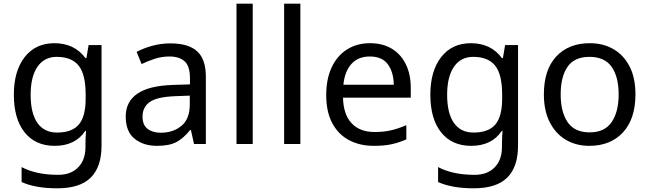

<svg xmlns="http://www.w3.org/2000/svg" viewBox="-20 -780 3516 1040"><path d="M275 -546Q328 -546 370.5 -526Q413 -506 443 -465H448L460 -536H530V9Q530 124 471.5 182Q413 240 290 240Q172 240 97 206V125Q176 167 295 167Q364 167 403.5 126.5Q443 86 443 16V-5Q443 -17 444 -39.5Q445 -62 446 -71H442Q388 10 276 10Q172 10 113.5 -63Q55 -136 55 -267Q55 -395 113.5 -470.5Q172 -546 275 -546ZM287 -472Q220 -472 183 -418.5Q146 -365 146 -266Q146 -167 182.5 -114.5Q219 -62 289 -62Q370 -62 407 -105.5Q444 -149 444 -246V-267Q444 -377 406 -424.5Q368 -472 287 -472Z M903 -545Q1001 -545 1048 -502Q1095 -459 1095 -365V0H1031L1014 -76H1010Q975 -32 936.5 -11Q898 10 830 10Q757 10 709 -28.5Q661 -67 661 -149Q661 -229 724 -272.5Q787 -316 918 -320L1009 -323V-355Q1009 -422 980 -448Q951 -474 898 -474Q856 -474 818 -461.5Q780 -449 747 -433L720 -499Q755 -518 803 -531.5Q851 -545 903 -545ZM929 -259Q829 -255 790.5 -227Q752 -199 752 -148Q752 -103 779.5 -82Q807 -61 850 -61Q918 -61 963 -98.5Q1008 -136 1008 -214V-262Z M1349 0H1261V-760H1349Z M1607 0H1519V-760H1607Z M1984 -546Q2053 -546 2102.5 -516Q2152 -486 2178.5 -431.5Q2205 -377 2205 -304V-251H1838Q1840 -160 1884.5 -112.5Q1929 -65 2009 -65Q2060 -65 2099.5 -74.5Q2139 -84 2181 -102V-25Q2140 -7 2100 1.5Q2060 10 2005 10Q1929 10 1870.5 -21Q1812 -52 1779.5 -113.5Q1747 -175 1747 -264Q1747 -352 1776.5 -415Q1806 -478 1859.5 -512Q1913 -546 1984 -546ZM1983 -474Q1920 -474 1883.5 -433.5Q1847 -393 1840 -321H2113Q2112 -389 2081 -431.5Q2050 -474 1983 -474Z M2531 -546Q2584 -546 2626.5 -526Q2669 -506 2699 -465H2704L2716 -536H2786V9Q2786 124 2727.5 182Q2669 240 2546 240Q2428 240 2353 206V125Q2432 167 2551 167Q2620 167 2659.5 126.5Q2699 86 2699 16V-5Q2699 -17 2700 -39.5Q2701 -62 2702 -71H2698Q2644 10 2532 10Q2428 10 2369.5 -63Q2311 -136 2311 -267Q2311 -395 2369.5 -470.5Q2428 -546 2531 -546ZM2543 -472Q2476 -472 2439 -418.5Q2402 -365 2402 -266Q2402 -167 2438.5 -114.5Q2475 -62 2545 -62Q2626 -62 2663 -105.5Q2700 -149 2700 -246V-267Q2700 -377 2662 -424.5Q2624 -472 2543 -472Z M3422 -269Q3422 -136 3354.5 -63Q3287 10 3172 10Q3101 10 3045.5 -22.5Q2990 -55 2958 -117.5Q2926 -180 2926 -269Q2926 -402 2993 -474Q3060 -546 3175 -546Q3248 -546 3303.5 -513.5Q3359 -481 3390.5 -419.5Q3422 -358 3422 -269ZM3017 -269Q3017 -174 3054.5 -118.5Q3092 -63 3174 -63Q3255 -63 3293 -118.5Q3331 -174 3331 -269Q3331 -364 3293 -418Q3255 -472 3173 -472Q3091 -472 3054 -418Q3017 -364 3017 -269Z"/></svg>

Font: Noto Sans Mayan Numerals
Style: Regular
Weight: 400
Designer: Monotype Design Team
Foundry: Monotype Imaging Inc.
Version: Version 2.001; ttfautohint (v1.8.4.7-5d5b)